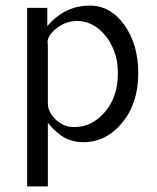

<svg xmlns="http://www.w3.org/2000/svg" viewBox="-20 -500 561 686"><path d="M77 166V-472H149V-407Q212 -480 301 -480Q375 -480 424.5 -410.5Q474 -341 474 -238Q474 -131 416.5 -61.5Q359 8 278 8Q255 8 234 1.5Q213 -5 199 -15.5Q185 -26 175 -35Q165 -44 158 -53L151 -62V166ZM150 -351Q150 -349 150.5 -344.5Q151 -340 151 -339V-128Q152 -99 179.5 -72.5Q207 -46 246 -46Q308 -46 354.5 -99.5Q401 -153 401 -236Q401 -265 397 -286Q384 -346 345 -385.5Q306 -425 255 -425Q216 -425 183.5 -400Q151 -375 150 -351Z"/></svg>

Font: Coval
Style: ExtraLight
Weight: 250
Foundry: Context Ltd
Version: Version 001.000